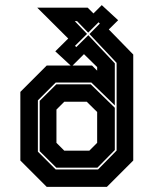

<svg xmlns="http://www.w3.org/2000/svg" viewBox="-20 -730 600 750"><path d="M162.5 0 59.5 -103V-371L162.5 -474H256L196 -529.5L246.5 -579.5L125.5 -700H322.5L345 -677.5L377.5 -710L441.5 -651L405 -615L500.5 -517V-103L397.5 0ZM200 -75 135 -139.5V-336L200 -400.5H334.5L428.5 -309V-144L360.5 -75ZM231 -141.5H329L359.5 -172V-292.5L319 -332.5H231L200.5 -302V-172ZM197.5 -68H363L435.5 -142V-484.5L329.5 -597L370 -638L365 -643L324.5 -602.5L281 -647.5H272L320 -597.5L273 -551L278 -546L325 -592.5L428.5 -482.5V-318.5L337 -407.5H197.5L128 -338V-137.5ZM359.5 -454V-468L308 -518.5L263.5 -474H339.5Z"/></svg>

Font: Tourney Thin ExtraBold
Style: Regular
Weight: 800
Version: Version 1.015